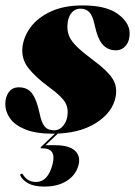

<svg xmlns="http://www.w3.org/2000/svg" viewBox="-26 -483 499 708"><path d="M173.5 -2.5Q194 -2.5 208.5 -21Q223 -39.5 223.5 -67Q224.5 -94.5 207.5 -115.2Q190.5 -136 154.5 -162Q104.5 -199 78.8 -231.8Q53 -264.5 56.5 -306.5Q60.5 -347 87 -382.8Q113.5 -418.5 161.8 -440.8Q210 -463 278.5 -463Q365 -463 407.8 -432Q450.5 -401 452 -363Q453 -333.5 438.5 -315.5Q424 -297.5 401 -297.5Q372 -297.5 353 -318.2Q334 -339 322.5 -393Q315.5 -426 303 -438.5Q290.5 -451 270.5 -451Q249.5 -451 236.2 -433.5Q223 -416 222.5 -386Q222 -365.5 230.2 -347.2Q238.5 -329 260 -308.5Q281.5 -288 320.5 -259Q368 -224 387.8 -194.8Q407.5 -165.5 400.5 -126.5Q389.5 -68 327.2 -29Q265 10 168.5 10Q106 10 67.2 -5.8Q28.5 -21.5 11 -46.5Q-6.5 -71.5 -6.5 -99Q-6.5 -125 6.2 -143Q19 -161 43.5 -161Q75 -161 92 -138.8Q109 -116.5 120 -65Q127 -30.5 138.8 -16.5Q150.5 -2.5 173.5 -2.5ZM190 -3H200.5L142 52.5H177Q229 52.5 250.5 72.8Q272 93 263.5 126Q254 162 221 183.5Q188 205 137.5 205Q99.5 205 77.8 192.8Q56 180.5 49 164.5Q47 161 51 158.5Q55.5 155 59 161Q75 188 107 188Q151 188 168 122Q182.5 64 131 64H127.5Q120 64 127 57Z"/></svg>

Font: Fraunces 144pt S000 Black
Style: Italic
Weight: 900
Italic angle: -16°
Version: Version 1.000; ttfautohint (v1.8.3)